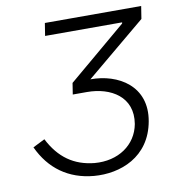

<svg xmlns="http://www.w3.org/2000/svg" viewBox="-80 -773 792 854"><g transform="rotate(-10 316.0 -345.5)"><path d="M276 8C394 18 530 -32 558 -189C586 -345 460 -419 335 -418L605 -643L614 -700H179L170 -643H518L517 -638L254 -416L246 -365H310C418 -365 515 -308 495 -188C478 -96 395 -39 289 -48C197 -57 132 -103 87 -191L33 -164C80 -62 163 -2 276 8Z"/></g></svg>

Font: Fixel Display Light
Style: Italic
Weight: 300
Italic angle: -10°
Designer: AlfaBravo + MacPaw
Foundry: Kyrylo Tkachov, Marchela Mozhyna, Serhii Makarenko, Maria Weinstein, Zakhar Kryvoshyya
Version: Version 1.210;Glyphs 3.2 (3217)